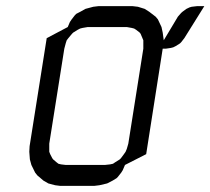

<svg xmlns="http://www.w3.org/2000/svg" viewBox="-20 -604 684 624"><path d="M75.2 -110.8 76.2 -128.9 131.8 -480 200.2 -516.1 207 -532.2 212.9 -541 223.1 -554.2 228 -559.1 241.2 -565.9 257.8 -575.2 283.2 -582 299.8 -584H411.1L428.2 -582L450.2 -575.2L464.8 -565.9L485.8 -549.8L493.2 -541L504.9 -516.1L508.8 -498L512.2 -473.1L558.1 -549.8L568.8 -562L573.2 -565.9L585.9 -575.2L596.2 -580.1L603 -582L620.1 -584H644L579.1 -480L568.8 -466.8L564.9 -462.9L550.8 -454.1L543 -450.2L535.2 -448.2L519 -445.8H508.8L455.1 -103L386.2 -67.9L378.9 -50.8L374 -43L362.8 -28.8L358.9 -24.9L346.2 -17.1L328.1 -7.8L303.2 -2L287.1 0H174.8L159.2 -2L137.2 -7.8L121.1 -17.1L101.1 -34.2L94.2 -43L82 -67.9L77.1 -85.9ZM140.1 -110.8 143.1 -103 149.9 -89.8 152.8 -85.9 163.1 -77.1 169.9 -71.8 178.2 -69.8 193.8 -67.9H320.8L337.9 -69.8L347.2 -71.8L355 -77.1L369.1 -85.9L373 -89.8L382.8 -103L388.2 -110.8L392.1 -120.1L397 -137.2L445.8 -445.8V-463.9V-473.1L442.9 -480L437 -494.1L434.1 -498L422.9 -506.8L416 -511.2L408.2 -513.2L392.1 -516.1H265.1L248 -513.2L240.2 -511.2L231.9 -506.8L217.8 -498L213.9 -494.1L202.1 -480L196.8 -473.1L193.8 -463.9L189 -445.8L140.1 -137.2V-120.1Z"/></svg>

Font: Petahja
Style: Italic
Weight: 400
Designer: T. Christopher White
Version: Version 1.1